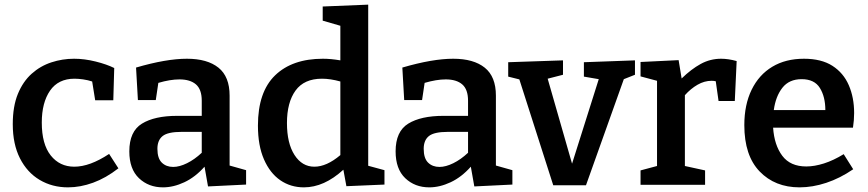

<svg xmlns="http://www.w3.org/2000/svg" viewBox="-20 -796 3737 827"><path d="M273 11Q205 11 151 -21Q97 -53 66 -114Q35 -175 35 -261Q35 -338 57 -391.5Q79 -445 116.5 -478.5Q154 -512 201.5 -527.5Q249 -543 299 -543Q344 -543 392 -531Q440 -519 472 -503L468 -364H390L377 -445Q359 -451 338.5 -454Q318 -457 301 -457Q231 -457 195.5 -405.5Q160 -354 160 -268Q160 -175 198.5 -126.5Q237 -78 300 -78Q367 -78 450 -133L490 -71Q436 -29 381 -9Q326 11 273 11Z M876 7 861 -78Q821 -33 774 -11Q727 11 682 11Q620 11 578.5 -28.5Q537 -68 537 -144Q537 -230 591.5 -263.5Q646 -297 743 -297H849V-362Q849 -411 824 -432.5Q799 -454 753 -454Q713 -454 662 -439L651 -365H574L566 -505Q696 -543 785 -543Q873 -543 921 -504.5Q969 -466 969 -384V-83L1040 -63V-1ZM658 -155Q658 -114 677 -95.5Q696 -77 726 -77Q753 -77 785.5 -93Q818 -109 849 -138V-228H762Q703 -228 680.5 -210Q658 -192 658 -155Z M1289 11Q1232 11 1187.5 -19.5Q1143 -50 1117 -109.5Q1091 -169 1091 -255Q1091 -400 1165 -471.5Q1239 -543 1371 -543Q1405 -543 1446 -536V-685L1370 -707V-768L1566 -776V-82L1636 -63V-1L1472 6L1459 -65Q1376 11 1289 11ZM1334 -78Q1387 -78 1446 -128V-445Q1403 -457 1367 -457Q1290 -457 1253 -406Q1216 -355 1216 -266Q1216 -179 1248.5 -128.5Q1281 -78 1334 -78Z M2023 7 2008 -78Q1968 -33 1921 -11Q1874 11 1829 11Q1767 11 1725.5 -28.5Q1684 -68 1684 -144Q1684 -230 1738.5 -263.5Q1793 -297 1890 -297H1996V-362Q1996 -411 1971 -432.5Q1946 -454 1900 -454Q1860 -454 1809 -439L1798 -365H1721L1713 -505Q1843 -543 1932 -543Q2020 -543 2068 -504.5Q2116 -466 2116 -384V-83L2187 -63V-1ZM1805 -155Q1805 -114 1824 -95.5Q1843 -77 1873 -77Q1900 -77 1932.5 -93Q1965 -109 1996 -138V-228H1909Q1850 -228 1827.5 -210Q1805 -192 1805 -155Z M2495 -528 2715 -536V-474L2667 -455L2504 2H2363L2217 -454L2169 -466V-528L2405 -536V-474L2339 -457L2444 -91L2559 -455L2495 -466Z M2739 0V-62L2810 -81V-448L2739 -467V-529L2903 -537L2916 -458Q2957 -498 2998 -520.5Q3039 -543 3086 -543Q3117 -543 3153 -533L3145 -361H3075L3063 -446Q3055 -448 3045 -448Q3014 -448 2984.5 -431Q2955 -414 2930 -386V-81L3017 -62V0Z M3424 11Q3318 11 3252 -57.5Q3186 -126 3186 -257Q3186 -345 3217.5 -409.5Q3249 -474 3306.5 -508.5Q3364 -543 3443 -543Q3518 -543 3565.5 -512.5Q3613 -482 3636 -429Q3659 -376 3659 -309Q3659 -279 3654 -246H3310Q3315 -171 3349.5 -125Q3384 -79 3453 -79Q3488 -79 3529 -92Q3570 -105 3614 -132L3655 -67Q3598 -28 3539 -8.5Q3480 11 3424 11ZM3433 -455Q3379 -455 3350 -418Q3321 -381 3313 -322H3535Q3535 -379 3511.5 -417Q3488 -455 3433 -455Z"/></svg>

Font: Bitter SemiBold
Style: Regular
Weight: 600
Designer: Sol Matas, and Bitter project Authors
Foundry: Sol Matas
Version: Version 2.001